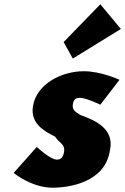

<svg xmlns="http://www.w3.org/2000/svg" viewBox="-20 -860 584 895"><path d="M276.7 -664 319.4 -587 543.6 -725 447.6 -840ZM370.8 -528C266.8 -528 148.5 -468 133.3 -363C122.2 -286 182.1 -250 236.9 -223C255 -193 284.1 -190 278.7 -153C273.8 -119 257.6 -116 244.4 -116C214.4 -116 151.3 -175 151.3 -175L43.8 -54C43.8 -54 126.4 15 225 15C300.5 15 470.8 -9 492.6 -160C516.1 -265 411.6 -303 354.6 -324C333.4 -338 315.6 -346 319.5 -373C322.9 -397 332.4 -404 352.9 -404C381.4 -404 447.8 -372 447.8 -372L537 -488C537 -488 451.5 -528 370.8 -528Z"/></svg>

Font: Blink
Style: WideObl
Weight: 400
Designer: Mew Too
Foundry: Cannot Into Space Fonts
Version: Version 001.000